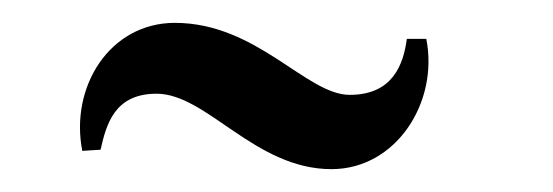

<svg xmlns="http://www.w3.org/2000/svg" viewBox="-20 -795 484 168"><path d="M133 -775C205 -775 248 -712 286 -712C324 -712 333 -739 336 -761H353C364 -706 327 -647 270 -647C203 -647 161 -713 117 -713C80 -713 73 -686 68 -664L52 -663C41 -719 76 -775 133 -775Z"/></svg>

Font: Basteleur Moonlight
Style: Regular
Weight: 300
Designer: Keussel
Foundry: Keussel Studio
Version: Version 1.300;Glyphs 3.2 (3192)